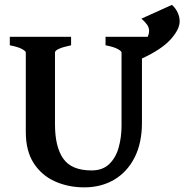

<svg xmlns="http://www.w3.org/2000/svg" viewBox="-20 -769 771 803"><path d="M332.5 14.6Q265.6 14.6 210 -10.3Q154.3 -35.2 121.1 -86.4Q87.9 -137.7 87.9 -216.8V-549.3Q87.9 -555.2 72 -564Q56.2 -572.8 21 -579.6V-615.2H277.3V-579.6Q210 -565.4 210 -549.3V-248.5Q210 -154.8 244.6 -105.5Q279.3 -56.2 362.8 -56.2Q409.2 -56.2 436.8 -82.8Q464.4 -109.4 476.3 -152.1Q488.3 -194.8 488.3 -243.2V-549.3Q488.3 -555.2 472.4 -564Q456.5 -572.8 421.4 -579.6V-615.2H597.7Q603.5 -627.4 603.5 -640.1Q603.5 -654.3 594.2 -667Q585 -679.7 571.3 -690.9L698.7 -748.5Q712.4 -737.8 721.9 -718.8Q731.4 -699.7 731.4 -679.7Q731.4 -646 693.4 -604Q655.3 -562 573.7 -524.4V-255.9Q573.7 -170.4 542.7 -109.9Q511.7 -49.3 457.3 -17.3Q402.8 14.6 332.5 14.6Z"/></svg>

Font: David Libre
Style: Bold
Weight: 700
Designer: Ismar David, J. Victor Gaultney, Annie Olsen and Meir Sadan
Foundry: Monotype Imaging Inc. & SIL International
Version: Version 1.100; ttfautohint (v1.8.4.7-5d5b)